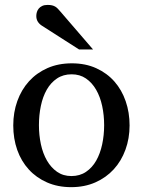

<svg xmlns="http://www.w3.org/2000/svg" viewBox="-20 -753 584 785"><path d="M405.8 -241.2Q405.8 -282.2 397.7 -319.8Q389.6 -357.4 373 -386.2Q356.4 -415 331.5 -432.1Q306.6 -449.2 272.9 -449.2Q238.3 -449.2 212.9 -432.1Q187.5 -415 171.1 -386.2Q154.8 -357.4 147 -319.8Q139.2 -282.2 139.2 -241.2Q139.2 -200.7 147.2 -163.1Q155.3 -125.5 171.9 -96.7Q188.5 -67.9 213.4 -50.5Q238.3 -33.2 272 -33.2Q306.2 -33.2 331.5 -50.3Q356.9 -67.4 373.3 -96.2Q389.6 -125 397.7 -162.6Q405.8 -200.2 405.8 -241.2ZM509.8 -240.2Q509.8 -187 492.9 -140.9Q476.1 -94.7 445.1 -60.8Q414.1 -26.9 369.9 -7.3Q325.7 12.2 271 12.2Q216.3 12.2 172.4 -7.1Q128.4 -26.4 97.7 -60.1Q66.9 -93.8 50.5 -139.9Q34.2 -186 34.2 -240.2Q34.2 -293.5 50.8 -339.8Q67.4 -386.2 98.6 -420.7Q129.9 -455.1 174.1 -474.6Q218.3 -494.1 273.9 -494.1Q329.6 -494.1 373.5 -474.1Q417.5 -454.1 447.8 -419.7Q478 -385.3 493.9 -339.1Q509.8 -293 509.8 -240.2ZM303.2 -550.8 151.4 -647.9Q140.6 -654.8 134.5 -664.6Q128.4 -674.3 128.4 -688Q128.4 -695.8 130.9 -703.9Q133.3 -711.9 138.7 -718.3Q144 -724.6 152.8 -728.8Q161.6 -732.9 174.3 -732.9Q185.1 -732.9 192.4 -731.2Q199.7 -729.5 205.6 -726.1Q211.4 -722.7 216.3 -717.5Q221.2 -712.4 226.6 -706.1L360.4 -550.8Z"/></svg>

Font: BabelStone Ogham Lithic
Style: Regular
Weight: 400
Designer: Andrew West
Foundry: BabelStone
Version: Version 1.02 March 14, 2022